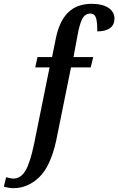

<svg xmlns="http://www.w3.org/2000/svg" viewBox="-73 -743 618 1003"><path d="M-53 232 -41 183Q-13 190 -4 190Q35 190 59.5 149.5Q84 109 105 9L186 -391H111L123 -445H199L218 -539Q236 -631 282 -677Q328 -723 406 -723Q462 -723 493.5 -702Q525 -681 525 -646Q525 -613 501.5 -596Q478 -579 435 -579Q436 -623 429 -647.5Q422 -672 399 -672Q371 -672 356.5 -644Q342 -616 331 -553L311 -445H414L401 -391H298L220 -6Q190 128 130.5 184Q71 240 -3 240Q-15 240 -29.5 237.5Q-44 235 -53 232Z"/></svg>

Font: Noto Serif CondSemiBold
Style: Italic
Weight: 600
Width: 3
Italic angle: -12°
Designer: Monotype Design Team
Foundry: Monotype Imaging Inc.
Version: Version 1.001